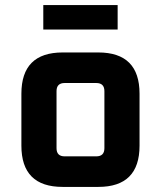

<svg xmlns="http://www.w3.org/2000/svg" viewBox="-20 -734 632 754"><path d="M64 -162V-366Q64 -528 226 -528H366Q528 -528 528 -366V-162Q528 0 366 0H226Q64 0 64 -162ZM202 -152Q202 -120 234 -120H358Q390 -120 390 -152V-376Q390 -408 358 -408H234Q202 -408 202 -376ZM150 -618V-714H442V-618Z"/></svg>

Font: Oxanium ExtraLight
Style: Bold
Weight: 700
Version: Version 2.000